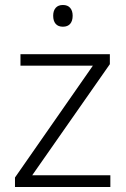

<svg xmlns="http://www.w3.org/2000/svg" viewBox="-20 -749 503 769"><path d="M422 0H40V-38L352 -486H62V-532H420V-492L109 -47H422ZM232 -729Q251 -729 261 -717.5Q271 -706 271 -686Q271 -665 261 -653.5Q251 -642 232 -642Q213 -642 203 -653.5Q193 -665 193 -686Q193 -706 203 -717.5Q213 -729 232 -729Z"/></svg>

Font: Noto Sans Cham Light
Style: Regular
Weight: 300
Version: Version 2.002